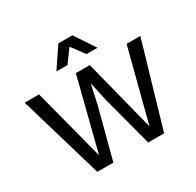

<svg xmlns="http://www.w3.org/2000/svg" viewBox="-186 -1107 1345 1317"><g transform="rotate(-30 486.0 -448.5)"><path d="M648.9 -736.8H562L485.8 -838.9L411.1 -736.8H323.2L431.2 -897H542ZM222.2 0 27.8 -660.2H141.1L289.1 -92.8L433.1 -660.2H543L688 -91.8L835 -660.2H943.8L751 0H625L520 -396L486.8 -547.9H485.8L453.1 -396L349.1 0Z"/></g></svg>

Font: Work Sans Medium
Style: Regular
Weight: 500
Designer: Wei Huang
Foundry: Wei Huang
Version: Version 2.012